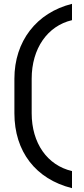

<svg xmlns="http://www.w3.org/2000/svg" viewBox="-20 -860 440 1000"><path d="M355 31C226 1 145 -115 145 -270V-450C145 -607 227 -725 355 -755V-840C170 -794 55 -645 55 -450V-270C55 -71 166 73 355 120Z"/></svg>

Font: Tekne LDO
Style: Regular
Weight: 400
Monospace: yes
Designer: Alessio Laiso, Mario Rullo, Paolo Rosset
Foundry: Alessio Laiso
Version: Version 1.000;hotconv 1.0.109;makeotfexe 2.5.65596